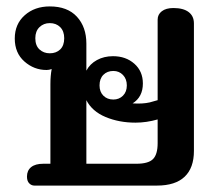

<svg xmlns="http://www.w3.org/2000/svg" viewBox="-20 -578 699 598"><path d="M64 -28Q64 -47 77 -57.5Q90 -68 115 -68H137V-316Q137 -342 141 -363Q133 -360 125 -360Q86 -360 56 -386.5Q26 -413 26 -458Q26 -503 57 -530.5Q88 -558 135 -558Q190 -558 219.5 -526Q249 -494 249 -442V-358Q260 -379 282 -391Q304 -403 332 -403Q372 -403 398.5 -379.5Q425 -356 425 -318Q425 -276 393 -256Q424 -254 446 -259Q465 -264 471 -266V-517Q471 -533 484 -543Q497 -553 520 -553Q551 -553 567.5 -540.5Q584 -528 584 -505V-108Q584 -55 555 -27.5Q526 0 469 0H87Q78 0 71 -7Q64 -14 64 -28ZM180 -459Q180 -481 167.5 -493.5Q155 -506 135 -506Q116 -506 103 -493.5Q90 -481 90 -459Q90 -436 103 -424Q116 -412 135 -412Q155 -412 167.5 -424Q180 -436 180 -459ZM375 -312Q375 -332 363 -344.5Q351 -357 333 -357Q314 -357 302 -345Q290 -333 290 -312Q290 -292 302 -280Q314 -268 333 -268Q351 -268 363 -280Q375 -292 375 -312ZM405 -68Q442 -68 456.5 -82.5Q471 -97 471 -132V-206Q436 -196 402 -196Q351 -196 309 -213.5Q267 -231 249 -266V-68Z"/></svg>

Font: Maitree SemiBold
Style: Regular
Weight: 600
Designer: CadsonDemak Team
Foundry: CadsonDemak
Version: Version 1.001